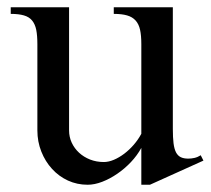

<svg xmlns="http://www.w3.org/2000/svg" viewBox="-20 -493 575 524"><path d="M168.5 -473.1V-137.2Q168.5 -119.1 175.8 -103.5Q183.1 -87.9 195.8 -76.2Q208.5 -64.5 225.8 -57.6Q243.2 -50.8 263.2 -50.8Q276.4 -50.8 290.8 -56.9Q305.2 -63 319.1 -73.5Q333 -84 345.2 -98.1Q357.4 -112.3 365.7 -127.9V-372.6Q365.7 -396 362.3 -411.6Q358.9 -427.2 350.1 -437Q341.3 -446.8 326.9 -450.9Q312.5 -455.1 290.5 -455.1V-473.1H451.7V-141.1Q451.7 -117.7 453.6 -102.1Q455.6 -86.4 460.4 -77.1Q465.3 -67.9 473.4 -64Q481.4 -60.1 493.7 -60.1Q502 -60.1 510.7 -62Q519.5 -64 527.8 -69.3L535.2 -54.7L389.2 11.2H365.7V-89.4Q354.5 -68.8 337.2 -50.5Q319.8 -32.2 299.8 -18.6Q279.8 -4.9 258.8 3.2Q237.8 11.2 219.2 11.2Q190.4 11.2 165.5 -0.2Q140.6 -11.7 122.1 -32Q103.5 -52.2 92.8 -79.3Q82 -106.4 82 -137.2V-372.6Q82 -396 78.9 -411.6Q75.7 -427.2 67.6 -437Q59.6 -446.8 45.4 -450.9Q31.2 -455.1 9.3 -455.1V-473.1Z"/></svg>

Font: Khmer Busra Bunong
Style: Regular
Weight: 400
Designer: D. Kanjahn
Version: Version 7.100; 2014